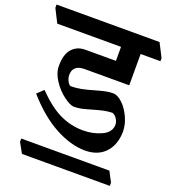

<svg xmlns="http://www.w3.org/2000/svg" viewBox="-198 -777 976 1095"><g transform="rotate(20 290.0 -229.0)"><path d="M623 -581V-562H503V-372H233Q161 -372 161 -310Q161 -292 171.5 -272.5Q182 -253 193 -253Q224 -253 254 -259Q284 -265 325 -277Q360 -287 384.5 -292.5Q409 -298 432 -298Q460 -298 490 -269.5Q520 -241 540 -197Q560 -153 560 -111Q559 -31 514.5 16.5Q470 64 392 64Q306 64 209.5 12Q113 -40 20 -146L58 -182Q134 -104 201 -72Q268 -40 343 -40Q404 -40 455 -64Q506 -88 506 -134Q506 -150 495.5 -167.5Q485 -185 467 -192Q439 -191 413.5 -185.5Q388 -180 354 -170Q317 -159 294.5 -154Q272 -149 247 -149Q224 -150 185 -179Q146 -208 117 -252Q88 -296 88 -339Q88 -410 118.5 -443.5Q149 -477 198 -477H384V-562H-3L-44 -643V-663H581ZM595 185V205H62L28 144V124H563Z"/></g></svg>

Font: Martel ExtraBold
Style: Regular
Weight: 800
Designer: Dan Reynolds
Foundry: Dan Reynolds
Version: Version 1.001; ttfautohint (v1.1) -l 5 -r 5 -G 72 -x 0 -D la